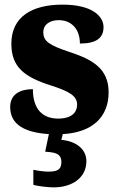

<svg xmlns="http://www.w3.org/2000/svg" viewBox="-20 -570 512 829"><path d="M212 239C292 239 353 197 353 126C353 73 307 39 245 34L251 9C382 2 449 -68 449 -171C449 -274 380 -313 279 -346C192 -375 167 -392 167 -431C167 -465 196 -483 234 -483C285 -483 325 -448 325 -382C396 -382 427 -406 427 -453C427 -500 378 -550 250 -550C117 -550 29 -497 29 -381C29 -280 86 -237 200 -201C277 -176 313 -157 313 -118C313 -86 291 -58 231 -58C167 -58 122 -95 122 -185C68 -185 24 -164 24 -108C24 -48 63 1 191 9L175 85C215 88 245 91 245 130C245 165 224 171 188 171C171 171 147 168 124 163V228C147 235 193 239 212 239Z"/></svg>

Font: Noto Serif Georgian SemiCondensed Black
Style: Regular
Weight: 900
Width: 4
Designer: Monotype Design Team, Akaki Razmadze
Foundry: Google LLC
Version: Version 2.003